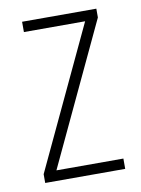

<svg xmlns="http://www.w3.org/2000/svg" viewBox="-67 -576 458 624"><g transform="rotate(-10 162.5 -264.5)"><path d="M296 0H32V-29L251 -495H49V-529H294V-500L75 -34H296Z"/></g></svg>

Font: Noto Sans Arabic Cond ExtLt
Style: Regular
Weight: 200
Width: 3
Designer: Monotype Design Team, Nadine Chahine, Nizar Qandah and Khaled Hosny
Foundry: Monotype Imaging Inc.
Version: Version 2.012; ttfautohint (v1.8.4.7-5d5b)